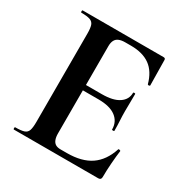

<svg xmlns="http://www.w3.org/2000/svg" viewBox="-147 -748 845 872"><g transform="rotate(30 276.0 -312.5)"><path d="M483 0H41Q38 0 38 -6Q38 -12 41 -12Q72 -12 87 -17Q102 -22 107 -37Q112 -52 112 -81V-544Q112 -573 107 -587.5Q102 -602 87 -607.5Q72 -613 41 -613Q38 -613 38 -619Q38 -625 41 -625H465Q475 -625 475 -616L477 -483Q477 -481 472 -480Q467 -479 465 -482Q449 -541 411 -568.5Q373 -596 311 -596H281Q261 -596 248 -590.5Q235 -585 229 -573Q223 -561 223 -543V-85Q223 -66 228 -53Q233 -40 243 -34Q253 -28 269 -28H302Q380 -28 427 -60Q474 -92 496 -159Q497 -162 502.5 -160.5Q508 -159 508 -157Q504 -128 501 -88.5Q498 -49 498 -15Q498 0 483 0ZM427 -223Q427 -264 396 -287.5Q365 -311 305 -311H170V-339H306Q365 -339 395.5 -359.5Q426 -380 426 -415Q426 -418 431.5 -418Q437 -418 437 -415Q437 -382 436.5 -363.5Q436 -345 436 -325Q436 -300 437.5 -276Q439 -252 439 -223Q439 -221 433 -221Q427 -221 427 -223Z"/></g></svg>

Font: Cormorant Light
Style: Regular
Weight: 300
Designer: Christian Thalmann (Catharsis Fonts)
Foundry: Catharsis Fonts
Version: Version 4.000